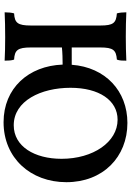

<svg xmlns="http://www.w3.org/2000/svg" viewBox="151 -876 734 1076"><g transform="rotate(90 518.0 -338.0)"><path d="M669 -685C490 -685 357 -562 343 -373H246V-533C246 -606 261 -622 314 -626C320 -641 320 -659 320 -679C280 -677 230 -676 186 -676C142 -676 85 -677 49 -679C49 -659 51 -640 55 -626C109 -622 123 -606 123 -533V-144C123 -70 108 -53 55 -50C51 -37 49 -17 49 3C86 1 141 0 189 0C236 0 283 1 320 3C320 -17 319 -37 314 -50C261 -53 246 -70 246 -144V-318C274 -321 313 -322 342 -322C349 -131 474 9 665 9C865 9 1001 -142 1001 -343C1001 -548 860 -685 669 -685ZM682 -48C545 -48 472 -201 472 -366C472 -526 542 -630 651 -630C776 -630 870 -493 870 -316C870 -165 801 -48 682 -48Z"/></g></svg>

Font: Vollkorn Semibold
Style: Regular
Weight: 600
Designer: Friedrich Althausen
Foundry: Friedrich Althausen
Version: Version 4.015;PS 004.015;hotconv 1.0.88;makeotf.lib2.5.64775